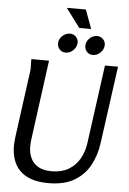

<svg xmlns="http://www.w3.org/2000/svg" viewBox="-67 -1099 774 1156"><g transform="rotate(5 320.5 -520.5)"><path d="M210 -725 145 -243Q144 -232 143 -222.5Q142 -213 142 -202Q142 -162 156.5 -130.5Q171 -99 202 -81Q233 -63 283 -63Q343 -63 385 -87.5Q427 -112 452 -155.5Q477 -199 484 -256L548 -725H627L563 -260Q553 -184 520 -123Q487 -62 426 -26Q365 10 269 10Q208 10 165 -5.5Q122 -21 95.5 -48.5Q69 -76 56.5 -113.5Q44 -151 44 -196Q44 -208 45.5 -222Q47 -236 48 -249L104 -662L103 -725ZM404 -1051 446 -937H374L289 -1051ZM420 -833Q420 -859 440 -878.5Q460 -898 486 -898Q507 -898 521.5 -883.5Q536 -869 536 -849Q536 -823 516 -802.5Q496 -782 470 -782Q447 -782 433.5 -797Q420 -812 420 -833ZM255 -833Q255 -859 275.5 -878.5Q296 -898 322 -898Q343 -898 357.5 -883.5Q372 -869 372 -849Q372 -823 352 -802.5Q332 -782 305 -782Q283 -782 269 -797Q255 -812 255 -833Z"/></g></svg>

Font: Rosario Medium
Style: Italic
Weight: 500
Italic angle: -8.05°
Version: Version 1.201